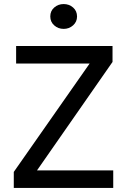

<svg xmlns="http://www.w3.org/2000/svg" viewBox="-20 -927 622 947"><path d="M48 0V-79L422 -613.5H59.5V-700H535V-621.5L162.5 -86.5H538.5V0ZM294 -784.5Q267 -784.5 247.5 -801.8Q228 -819 228 -846Q228 -873 247.5 -890Q267 -907 294 -907Q321 -907 340.5 -890Q360 -873 360 -845.5Q360 -819.5 340.5 -802Q321 -784.5 294 -784.5Z"/></svg>

Font: Geologica Roman Light
Style: Regular
Weight: 300
Designer: Sindre Bremnes, Frode Helland
Foundry: Monokrom Skriftforlag AS
Version: Version 1.010;gftools[0.9.28]